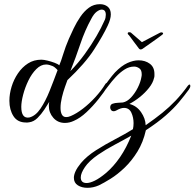

<svg xmlns="http://www.w3.org/2000/svg" viewBox="-20 -582 932 920"><path d="M754 -427Q759 -427 761 -423.5Q763 -420 758 -416Q753 -412 738.5 -401.5Q724 -391 707 -379Q690 -367 677 -358Q664 -349 663 -348Q660 -346 657.5 -345.5Q655 -345 653 -345Q650 -345 646 -349Q645 -351 637 -361Q629 -371 620 -383.5Q611 -396 603.5 -406Q596 -416 594 -417Q592 -419 592 -422Q592 -427 597.5 -427.5Q603 -428 607 -426L660 -380L748 -426Q750 -427 754 -427ZM291 7Q257 7 235.5 -17.5Q214 -42 214 -75Q214 -80 214.5 -85Q215 -90 216 -94Q207 -79 192.5 -57Q178 -35 160 -17Q142 1 120 4Q116 5 112 5Q108 5 105 5Q64 5 44.5 -25.5Q25 -56 25 -99Q25 -132 35.5 -166.5Q46 -201 66 -230.5Q86 -260 114 -278Q142 -296 178 -296Q190 -296 208 -291.5Q226 -287 242 -281Q258 -275 264 -269Q272 -287 283 -323Q294 -359 310 -396Q320 -419 333.5 -447Q347 -475 365 -501.5Q383 -528 406 -545Q429 -562 459 -562Q481 -562 496 -550Q511 -538 511 -513Q511 -491 496 -459Q474 -412 431 -345Q388 -278 303 -198Q299 -187 291 -164.5Q283 -142 276.5 -115Q270 -88 270 -65Q270 -45 276.5 -33Q283 -21 297 -21Q302 -21 307 -22Q312 -23 319 -26Q347 -38 377.5 -61.5Q408 -85 436.5 -116Q465 -147 484 -178Q488 -185 494 -185Q499 -185 499 -178Q499 -174 496 -168Q479 -141 452 -107Q425 -73 394.5 -44.5Q364 -16 334 -3Q313 7 291 7ZM317 -241Q355 -280 386.5 -323.5Q418 -367 442 -408.5Q466 -450 479 -480Q484 -489 485.5 -497Q487 -505 487 -511Q487 -536 467 -536Q457 -536 443.5 -526Q430 -516 418 -493Q387 -437 365 -371.5Q343 -306 317 -241ZM120 -19Q150 -26 174 -61.5Q198 -97 218 -147Q238 -197 256 -246Q251 -252 242.5 -259Q234 -266 219 -270Q210 -273 201 -273Q176 -273 154 -251Q132 -229 116 -196Q100 -163 91 -128.5Q82 -94 82 -70Q82 -13 120 -19ZM399 318Q372 318 353 306Q334 294 334 270Q334 256 342 238.5Q350 221 368 199Q396 166 440 138Q484 110 532 85Q580 60 617 37Q620 23 620 8Q620 -19 609.5 -42Q599 -65 574 -65Q559 -65 538 -53Q531 -49 525 -49Q517 -49 512.5 -54.5Q508 -60 508 -67Q508 -81 519.5 -85Q531 -89 545.5 -89.5Q560 -90 569 -91Q589 -95 607.5 -114.5Q626 -134 640 -161.5Q654 -189 658 -215Q659 -218 659 -221.5Q659 -225 659 -227Q659 -247 647 -255Q635 -263 623 -263Q599 -263 577 -249Q555 -235 535 -213.5Q515 -192 498.5 -169.5Q482 -147 468 -130Q462 -122 456 -122Q451 -122 451 -127Q451 -130 456 -137Q478 -167 498 -194Q518 -221 531 -235Q562 -267 590.5 -280Q619 -293 644 -293Q676 -293 698 -276.5Q720 -260 720 -228Q720 -224 720 -218.5Q720 -213 718 -208Q713 -185 694 -161Q675 -137 650 -117Q625 -97 600 -84Q635 -75 656 -44.5Q677 -14 678 18Q724 -14 758 -41.5Q792 -69 821.5 -100Q851 -131 880 -171Q885 -177 888 -177Q892 -177 892 -170Q892 -163 885 -153Q863 -123 837.5 -92.5Q812 -62 774.5 -29Q737 4 679 42Q666 100 638.5 144.5Q611 189 577 221.5Q543 254 510 274.5Q477 295 454 306Q427 318 399 318ZM395 295Q411 295 434.5 283.5Q458 272 489 246Q525 215 555.5 170.5Q586 126 609 68Q574 88 530.5 111Q487 134 449 160Q407 189 387 218.5Q367 248 367 268Q367 295 395 295Z"/></svg>

Font: Gwendolyn
Style: Bold
Weight: 700
Designer: Robert E. Leuschke
Foundry: Robert E. Leuschke
Version: Version 1.010; ttfautohint (v1.8.3)